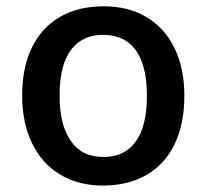

<svg xmlns="http://www.w3.org/2000/svg" viewBox="-20 -571 648 601"><path d="M49.3 -271.5Q49.3 -359.4 79.8 -422.1Q110.4 -484.9 167.7 -518.1Q225.1 -551.3 304.7 -551.3Q382.3 -551.3 439.2 -517.1Q496.1 -482.9 526.6 -419.7Q557.1 -356.4 557.1 -271.5Q557.1 -183.6 526.9 -120.4Q496.6 -57.1 439 -23.7Q381.3 9.8 301.8 9.8Q224.1 9.8 167 -25.4Q109.9 -60.5 79.6 -124.3Q49.3 -188 49.3 -271.5ZM404.3 -127.4Q439.9 -175.3 439.9 -271.5Q439.9 -370.6 401.4 -418.5Q366.7 -461.9 302.7 -461.9Q246.6 -461.9 212.4 -426.8Q166.5 -379.4 166.5 -271.5Q166.5 -179.2 202.1 -129.4Q235.8 -79.6 303.7 -79.6Q370.1 -79.6 404.3 -127.4Z"/></svg>

Font: Viking Open Sans Light
Style: Bold
Weight: 600
Foundry: Ascender Corporation
Version: Version 2.001